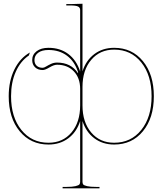

<svg xmlns="http://www.w3.org/2000/svg" viewBox="-20 -782 882 1042"><path d="M403.8 -390.1Q385.3 -448.2 343.8 -479.5Q302.2 -510.7 243.2 -510.7Q207 -510.7 187 -495.6Q167 -480.5 167 -456.1Q167 -436.5 179 -425.3Q190.9 -414.1 211.9 -414.1Q218.8 -414.1 230.2 -421.1Q241.7 -428.2 257.1 -435.3Q272.5 -442.4 289.6 -442.4Q365.2 -442.4 403.3 -384.8ZM427.7 -310.1V-210Q427.7 -118.7 474.9 -63Q522 -7.3 599.6 -7.3Q690.9 -7.3 746.8 -76.9Q802.7 -146.5 802.7 -259.8Q802.7 -373.5 746.8 -443.1Q690.9 -512.7 599.6 -512.7Q522 -512.7 474.9 -457Q427.7 -401.4 427.7 -310.1ZM339.8 -759.8H362.3L427.7 -761.7V-395Q446.8 -454.6 491.9 -488.5Q537.1 -522.5 599.6 -522.5Q696.3 -522.5 755.6 -450.2Q814.9 -377.9 814.9 -259.8Q814.9 -141.6 755.6 -69.6Q696.3 2.4 599.6 2.4Q537.1 2.4 491.9 -31.5Q446.8 -65.4 427.7 -125V205.1Q427.7 213.9 431.6 219Q435.5 224.1 452.9 228.3Q470.2 232.4 502.4 232.4H520V240.2H319.8V232.4H339.8Q372.1 232.4 389.4 228.3Q406.7 224.1 410.9 219Q415 213.9 415 205.1V-125Q396 -65.4 350.8 -31.5Q305.7 2.4 243.2 2.4Q146.5 2.4 86.9 -69.6Q27.3 -141.6 27.3 -259.8Q27.3 -342.3 57.9 -404.5Q88.4 -466.8 142.1 -497.1L136.7 -481Q90.8 -449.7 65.4 -392.3Q40 -335 40 -259.8Q40 -146.5 95.9 -76.9Q151.9 -7.3 243.2 -7.3Q320.8 -7.3 367.9 -63Q415 -118.7 415 -210V-299.3Q415 -358.9 380.6 -394.8Q346.2 -430.7 289.6 -430.7Q272.9 -430.7 248.8 -416.3Q224.6 -401.9 211.9 -401.9Q186 -401.9 170.4 -416.7Q154.8 -431.6 154.8 -456.1Q154.8 -485.8 179 -504.2Q203.1 -522.5 243.2 -522.5Q306.2 -522.5 350.6 -489Q395 -455.6 415 -394V-727.5Q415 -741.2 403.3 -746.8Q391.6 -752.4 362.3 -752.4H339.8Z"/></svg>

Font: ZnikomitNo24
Style: Thin
Weight: 300
Designer: gluk
Foundry: gluk
Version: Version 0.55